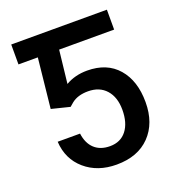

<svg xmlns="http://www.w3.org/2000/svg" viewBox="-131 -815 848 929"><g transform="rotate(-20 292.5 -350.5)"><path d="M103.5 -352.5 130.4 -608.4H30.8V-710.9H523.4V-608.4H240.2L221.2 -438.5Q269.5 -466.8 332 -466.8Q433.6 -466.8 490 -401.9Q546.4 -336.9 546.4 -227.1Q546.4 -118.7 484.1 -54.4Q421.9 9.8 312.5 9.8Q214.8 9.8 150.6 -45.7Q86.4 -101.1 81.1 -191.9H196.3Q203.1 -140.1 233.2 -112.5Q263.2 -85 312.5 -85Q367.2 -85 397.7 -124Q428.2 -163.1 428.2 -230.5Q428.2 -295.4 394.5 -333.3Q360.8 -371.1 301.8 -371.1Q249.5 -371.1 217.8 -346.2L197.8 -329.1Z"/></g></svg>

Font: Roboto Medium
Style: Regular
Weight: 500
Designer: Google
Version: Version 2.134; 2016; ttfautohint (v1.6)